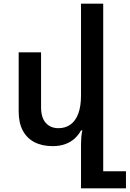

<svg xmlns="http://www.w3.org/2000/svg" viewBox="-20 -780 701 1038"><path d="M538 146H661V238H418V-1Q418 -20 419.5 -38Q421 -56 425 -75H418Q405 -51 384 -31.5Q363 -12 333 -1Q303 10 265 10Q207 10 166 -11.5Q125 -33 103 -74.5Q81 -116 81 -177V-497H202V-201Q202 -144 227.5 -115.5Q253 -87 296 -87Q334 -87 361.5 -107Q389 -127 403.5 -166.5Q418 -206 418 -264V-760H538Z"/></svg>

Font: Noto Sans Armenian SemiBold
Style: Regular
Weight: 600
Designer: Monotype Design Team
Foundry: Monotype Imaging Inc.
Version: Version 2.007